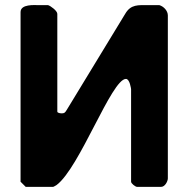

<svg xmlns="http://www.w3.org/2000/svg" viewBox="-20 -727 740 747"><path d="M60 -20 80 0H187C188 0 197 -5 200 -7C290 -74 414 -420 470 -420C485 -420 490 -381 490 -380V-20C490 -13 507 0 513 0H607C622 0 633 -22 633 -33V-667C633 -685 617 -702 600 -707H557C518 -707 489 -711 467 -673L240 -300C233 -288 230 -286 220 -286C216 -286 203 -287 203 -293V-673C203 -685 177 -704 167 -707H130C115 -707 60 -712 60 -680Z"/></svg>

Font: Asimov Print
Style: C
Weight: 500
Designer: Google
Version: Version 2.000980: 2014